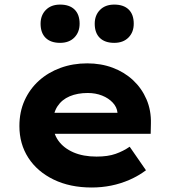

<svg xmlns="http://www.w3.org/2000/svg" viewBox="-20 -824 764 854"><path d="M387.9 10Q291 10 218.4 -25.4Q145.8 -60.7 106 -122.2Q66.3 -183.6 66.3 -263.3Q66.3 -326.2 89.3 -377.2Q112.3 -428.2 153.3 -465.2Q194.4 -502.2 249.4 -522.2Q304.4 -542.2 368 -542.2Q429.6 -542.2 481.7 -522.6Q533.7 -503 572.2 -467Q610.6 -431 631.7 -381.9Q652.8 -332.8 651.2 -274L650.2 -228.8H170.9L147.9 -322.3H519.8L502.6 -301.9V-322.4Q500.3 -347.4 481.7 -367.3Q463.2 -387.3 434.1 -398.9Q405 -410.4 370.3 -410.4Q324.6 -410.4 289.9 -395.7Q255.2 -381 235.5 -351Q215.9 -321 215.9 -275.5Q215.9 -231.4 239.6 -198.3Q263.3 -165.2 306.7 -146.3Q350.1 -127.5 409.4 -127.5Q460.2 -127.5 494.6 -139.8Q529 -152 556.8 -171.4L629.3 -66.6Q595.9 -41.7 556.3 -24.3Q516.7 -7 474.5 1.5Q432.3 10 387.9 10ZM488.1 -633.4Q446.5 -633.4 423.9 -655.5Q401.3 -677.7 401.3 -718.5Q401.3 -756.1 424.7 -779.8Q448 -803.6 488.1 -803.6Q529.7 -803.6 552.3 -781.7Q574.9 -759.8 574.9 -718.5Q574.9 -680.9 551.5 -657.1Q528.1 -633.4 488.1 -633.4ZM247.3 -633.4Q205.7 -633.4 183.1 -655.5Q160.5 -677.7 160.5 -718.5Q160.5 -756.1 183.9 -779.8Q207.3 -803.6 247.3 -803.6Q288.9 -803.6 311.5 -781.7Q334.1 -759.8 334.1 -718.5Q334.1 -680.9 310.7 -657.1Q287.4 -633.4 247.3 -633.4Z"/></svg>

Font: Lexend Exa
Style: Regular
Weight: 400
Designer: Bonnie Shaver-Troup, Thomas Jockin
Foundry: Lexend
Version: Version 1.007